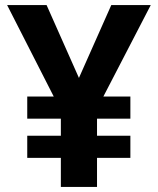

<svg xmlns="http://www.w3.org/2000/svg" viewBox="-20 -734 621 754"><path d="M290 -428 163 -714H8L191 -355H87V-268H219V-201H87V-114H219V0H361V-114H492V-201H361V-268H492V-355H386L572 -714H417Z"/></svg>

Font: Noto Sans Lao UI
Style: Bold
Weight: 700
Designer: Monotype Design Team
Foundry: Monotype Imaging Inc.
Version: Version 2.000